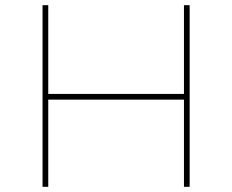

<svg xmlns="http://www.w3.org/2000/svg" viewBox="-20 -720 895 740"><path d="M689 0V-700H711V0ZM144 0V-700H166V0ZM155 -336V-358H700V-336Z"/></svg>

Font: Lexend Exa Thin
Style: Regular
Weight: 250
Designer: Bonnie Shaver-Troup, Thomas Jockin
Foundry: Lexend
Version: Version 1.007